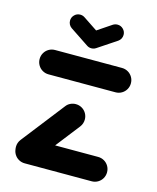

<svg xmlns="http://www.w3.org/2000/svg" viewBox="-106 -771 693 846"><g transform="rotate(15 240.0 -348.0)"><path d="M448.5 -55.6Q448.5 -40.4 441.1 -27.6Q433.7 -14.8 420.9 -7.4Q408.1 0 393 0H87.8Q72.6 0 59.8 -7.4Q47 -14.8 39.6 -27.6Q32.2 -40.4 32.2 -55.6Q32.2 -70.7 39.6 -83.5Q47 -96.3 59.8 -103.7Q72.6 -111.1 87.8 -111.1H393Q408.1 -111.1 420.9 -103.7Q433.7 -96.3 441.1 -83.5Q448.5 -70.7 448.5 -55.6ZM87 -4.8Q71.9 -4.8 59.1 -12.2Q46.3 -19.6 38.9 -32.4Q31.5 -45.2 31.5 -60.4Q31.5 -79.3 43.3 -94.8L194.8 -289.3Q202.2 -299.3 213.7 -304.8Q225.2 -310.4 238.1 -310.4Q253.3 -310.4 266.1 -303Q278.9 -295.6 286.3 -282.8Q293.7 -270 293.7 -254.8Q293.7 -235.9 281.9 -220.4L130.4 -25.9Q123 -15.9 111.5 -10.4Q100 -4.8 87 -4.8ZM448.5 -461.5Q448.5 -446.3 441.1 -433.5Q433.7 -420.7 420.9 -413.3Q408.1 -405.9 393 -405.9H87.8Q72.6 -405.9 59.8 -413.3Q47 -420.7 39.6 -433.5Q32.2 -446.3 32.2 -461.5Q32.2 -476.7 39.6 -489.4Q47 -502.2 59.8 -509.6Q72.6 -517 87.8 -517H393Q408.1 -517 420.9 -509.6Q433.7 -502.2 441.1 -489.4Q448.5 -476.7 448.5 -461.5ZM240 -565.6Q255.2 -565.6 266.1 -576.5Q277 -587.4 277 -602.6Q277 -611.9 272.8 -619.8Q268.5 -627.8 261.1 -633L175.6 -690Q166.3 -696.3 154.8 -696.3Q139.6 -696.3 128.7 -685.4Q117.8 -674.4 117.8 -659.3Q117.8 -650 122 -642Q126.3 -634.1 133.7 -628.9L219.3 -571.9Q228.5 -565.6 240 -565.6ZM260 -571.5 346.3 -628.9Q353.7 -634.1 358 -642Q362.2 -650 362.2 -659.3Q362.2 -674.4 351.3 -685.4Q340.4 -696.3 325.2 -696.3Q313.7 -696.3 304.1 -690L219.3 -633Z"/></g></svg>

Font: 26F Galaxy Sans
Style: Regular
Weight: 400
Designer: C₂₉H₂₅N₃O₅
Version: Version 1.100;FEAKit 1.0